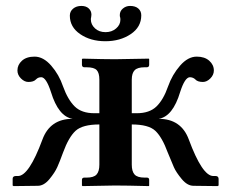

<svg xmlns="http://www.w3.org/2000/svg" viewBox="-20 -630 771 651"><path d="M459 -578.1Q459 -538.1 423.1 -514.2Q387.2 -490.2 337.2 -490.2Q287.1 -490.2 252 -514.2Q216.8 -538.1 216.8 -577.1Q216.8 -591.3 227.8 -600.6Q238.8 -609.9 255.9 -609.9Q272 -609.9 281 -601.3Q290 -592.8 290 -580.1Q290 -579.1 289.6 -576.7Q289.1 -574.2 289.1 -571.8Q288.1 -568.8 288.1 -564Q288.1 -546.9 302 -533.9Q315.9 -521 337.9 -521Q358.9 -521 373.5 -533.4Q388.2 -545.9 388.2 -563Q388.2 -568.8 387.2 -571.8Q386.2 -573.7 386.2 -579.1Q386.2 -592.3 396.7 -601.1Q407.2 -609.9 420.9 -609.9Q439 -609.9 449 -601.1Q459 -592.3 459 -578.1ZM426.8 -208V-71.8Q426.8 -48.8 436.3 -38.3Q445.8 -27.8 470.2 -27.8H478Q485.8 -27.8 485.8 -20V-1L484.9 1Q408.7 -1 370.1 -1L259.8 1L257.8 -1V-20Q257.8 -27.8 266.1 -27.8H273.9Q297.9 -27.8 307.4 -38.3Q316.9 -48.8 316.9 -71.8V-208Q259.8 -208 236.3 -186.5Q212.9 -165 193.8 -112.8Q182.6 -82 174.3 -63.5Q166 -44.9 147.5 -22.5Q128.9 0 107.9 0L25.9 1L22.9 -1V-23.9Q22.9 -32.7 33.2 -33.2H41Q78.1 -33.2 124 -157.2Q149.9 -227.1 226.1 -227.1Q178.2 -234.9 152.8 -317.9Q136.7 -367.7 120.1 -368.2Q108.9 -368.2 102.1 -360.8Q94.2 -352.1 76.2 -352.1Q63 -352.1 51 -364Q39.1 -376 39.1 -391.1Q39.1 -410.2 54.4 -424.1Q69.8 -438 97.2 -438Q127 -438 153.6 -407.5Q180.2 -377 193.8 -336.9Q210 -292 233.4 -269Q256.8 -246.1 299.8 -246.1H316.9V-359.9Q316.9 -382.8 307.9 -392.3Q298.8 -401.9 273.9 -401.9H266.1Q258.3 -401.9 257.8 -410.2V-429.2L259.8 -431.2Q335 -429.2 370.1 -429.2L484.9 -431.2L485.8 -429.2V-410.2Q485.8 -402.3 478 -401.9H470.2Q446.3 -401.9 436.5 -391.8Q426.8 -381.8 426.8 -359.9V-246.1H443.8Q486.8 -246.1 510.5 -269Q534.2 -292 549.8 -336.9Q564 -377 590.6 -407.5Q617.2 -438 647 -438Q673.8 -438 689.5 -424.1Q705.1 -410.2 705.1 -391.1Q705.1 -376 693.1 -364Q681.2 -352.1 668 -352.1Q649.9 -352.1 642.1 -360.8Q635.3 -367.7 624 -368.2Q606.9 -368.2 590.8 -317.9Q565.9 -234.9 518.1 -227.1Q594.2 -227.1 620.1 -157.2Q666 -33.2 703.1 -33.2H710.9Q720.7 -33.2 721.2 -23.9V-1L717.8 1L636.2 0Q615.2 0 596.2 -22.9Q577.1 -45.9 569.6 -63Q562 -80.1 548.8 -112.8Q529.8 -164.6 506.8 -186.3Q483.9 -208 426.8 -208Z"/></svg>

Font: Linux Libertine
Style: Bold
Weight: 700
Designer: Philipp H. Poll
Foundry: Philipp H. Poll
Version: Version 5.0.3